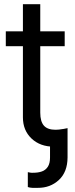

<svg xmlns="http://www.w3.org/2000/svg" viewBox="-20 -696 359 920"><path d="M219.7 -65.4 303.7 -82V58.6Q303.2 128.4 262 166.5Q220.7 204.6 161.1 204.1Q148.4 204.6 135.5 204.1Q122.6 203.6 113.3 200.2V128.9Q118.7 130.4 125.5 131.3Q132.3 132.3 139.6 131.8Q162.6 131.8 180.7 125.5Q198.7 119.1 209.2 103Q219.7 86.9 219.7 58.6ZM290 -545.9V-474.6H7.8V-545.9ZM89.8 -675.8H172.9V-156.2Q172.9 -113.8 190.4 -94Q208 -74.2 246.1 -74.2Q254.4 -74.2 263.4 -75.2Q272.5 -76.2 283.2 -78.1L300.8 -2.9Q289.1 1.5 272.2 4.2Q255.4 6.8 238.3 6.8Q172.4 6.8 131.1 -32.2Q89.8 -71.3 89.8 -133.8Z"/></svg>

Font: Inter Tight
Style: Regular
Weight: 400
Designer: Rasmus Andersson
Foundry: rsms
Version: Version 3.002